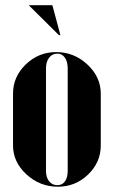

<svg xmlns="http://www.w3.org/2000/svg" viewBox="-20 -704 435 734"><path d="M210.9 -569.8H205.1L89.8 -684.1H180.2ZM194.8 -504.9Q263.2 -504.9 314.2 -457.3Q365.2 -409.7 365.2 -346.2V-147.9Q365.2 -83.5 316.9 -36.9Q268.6 9.8 201.2 9.8Q132.3 9.8 81.1 -37.4Q29.8 -84.5 29.8 -147.9V-346.2Q29.8 -410.6 78.6 -457.8Q127.4 -504.9 194.8 -504.9ZM199.2 -499Q179.7 -499 167.7 -483.4Q155.8 -467.8 155.8 -442.9V-50.8Q155.8 -25.9 167.7 -11Q179.7 3.9 199.2 3.9Q217.8 3.9 228.3 -10.5Q238.8 -24.9 238.8 -50.8V-442.9Q238.8 -468.3 228 -483.6Q217.3 -499 199.2 -499Z"/></svg>

Font: Moniqa Black Display
Style: Regular
Weight: 900
Designer: Rajesh Rajput
Foundry: Rajesh Rajput
Version: Version 1.000